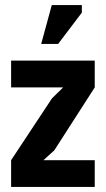

<svg xmlns="http://www.w3.org/2000/svg" viewBox="-20 -740 421 760"><path d="M24 -106 186 -351 230 -394H24V-500H355V-394L195 -145L152 -106H355V0H24ZM185 -720H304V-690L210 -566H143Z"/></svg>

Font: PT Sans Narrow
Style: Bold
Weight: 700
Width: 3
Designer: A.Korolkova, O.Umpeleva, V.Yefimov
Foundry: ParaType Ltd
Version: Version 2.003W OFL